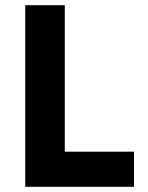

<svg xmlns="http://www.w3.org/2000/svg" viewBox="-20 -718 570 738"><path d="M495 0V-135H229V-698H77V0Z"/></svg>

Font: LVC Sans
Style: Bold
Weight: 700
Designer: Mike Abbink, Paul van der Laan, Pieter van Rosmalen
Foundry: Bold Monday
Version: Version 3.0